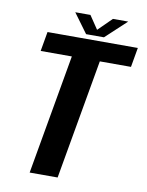

<svg xmlns="http://www.w3.org/2000/svg" viewBox="-88 -854 701 916"><g transform="rotate(10 262.5 -395.5)"><path d="M120 0 222 -580.5H71L87.5 -675H525L508.5 -580.5H357.5L255.5 0ZM270.5 -697 201.5 -791H275L318.5 -726.5L384 -791H458L357 -697Z"/></g></svg>

Font: Anybody SemiBold
Style: Italic
Weight: 600
Italic angle: -10°
Designer: Tyler Finck
Foundry: Etcetera Type Company
Version: Version 1.010; ttfautohint (v1.8.3) -l 8 -r 50 -G 200 -x 14 